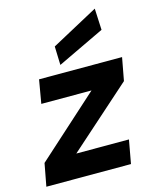

<svg xmlns="http://www.w3.org/2000/svg" viewBox="-126 -838 738 916"><g transform="rotate(-15 242.5 -380.5)"><path d="M-12 0 9 -112 315 -388H67L87 -504H497L476 -391L167 -116H427L406 0ZM203 -544 200 -636 431 -761 436 -655Z"/></g></svg>

Font: DM Sans ExtraBold
Style: Italic
Weight: 800
Italic angle: -10°
Designer: Colophon Foundry, Jonny Pinhorn
Foundry: Colophon Foundry
Version: Version 4.004;gftools[0.9.30]